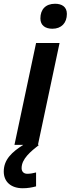

<svg xmlns="http://www.w3.org/2000/svg" viewBox="-55 -771 376 1022"><path d="M224 -618C272 -618 301 -649 301 -697C301 -735 274 -751 238 -751C188 -751 160 -721 160 -673C160 -635 187 -618 224 -618ZM22 0H69C9 38 -35 78 -35 142C-35 198 5 231 66 231C92 231 115 227 137 221V147C121 151 107 154 90 154C72 154 60 143 60 124C60 74 109 35 153 0H147L262 -542H137Z"/></svg>

Font: Noto Sans SemiBold
Style: Italic
Weight: 600
Italic angle: -12°
Designer: Monotype Design Team
Foundry: Monotype Imaging Inc.
Version: Version 2.013